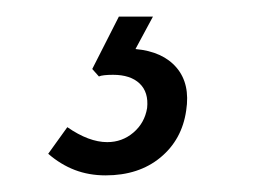

<svg xmlns="http://www.w3.org/2000/svg" viewBox="-20 -28 307 231"><path d="M99 64Q101 63 105.5 62.5Q110 62 116 62Q137 62 148 72.5Q159 83 157 102Q154 120 140.5 131.5Q127 143 109 143Q98 143 86 138.5Q74 134 61 125L38 157Q53 170 70 176.5Q87 183 107 183Q147 183 173 161.5Q199 140 204 105Q209 73 192.5 53.5Q176 34 143 31L164 -8H123L91 55Z"/></svg>

Font: Secuela Light
Style: Italic
Weight: 300
Italic angle: -8°
Designer: Fernando Haro
Foundry: deFharo
Version: Version 1.708